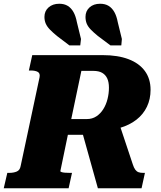

<svg xmlns="http://www.w3.org/2000/svg" viewBox="-56 -1004 859 1024"><path d="M377 -319 575 -359 652 -128Q658 -109 665.5 -99Q673 -89 683 -85.5Q693 -82 707 -82H717L699 0H466ZM328 -82 310 0H-36L-17 -82H-7Q16 -82 33 -89Q50 -96 54 -118L155 -592Q159 -613 145.5 -620.5Q132 -628 108 -628H98L116 -710H492Q572 -710 629 -688.5Q686 -667 716.5 -625.5Q747 -584 747 -525Q747 -475 727.5 -434.5Q708 -394 671.5 -365.5Q635 -337 582.5 -321.5Q530 -306 463 -304Q454 -299 449 -296Q444 -293 440.5 -290.5Q437 -288 431 -285H306L266 -92Q265 -89 271.5 -86.5Q278 -84 290 -83Q302 -82 316 -82ZM441 -626H378L324 -369H407Q436 -369 458 -383.5Q480 -398 495 -422Q510 -446 517.5 -476Q525 -506 525 -536Q525 -566 516 -585.5Q507 -605 489 -615.5Q471 -626 441 -626ZM354 -886 376 -796 372 -762H314L248 -812Q225 -831 210 -846.5Q195 -862 188 -878Q181 -894 181 -914Q181 -945 203 -964.5Q225 -984 260 -984Q287 -984 305.5 -972.5Q324 -961 336 -939.5Q348 -918 354 -886ZM572 -886 594 -796 591 -762H533L466 -812Q443 -831 428 -846.5Q413 -862 406.5 -878Q400 -894 400 -914Q400 -945 421.5 -964.5Q443 -984 478 -984Q505 -984 523.5 -972.5Q542 -961 554 -939.5Q566 -918 572 -886Z"/></svg>

Font: Roboto Serif ExtraBold
Style: Italic
Weight: 800
Italic angle: -10°
Version: Version 1.007